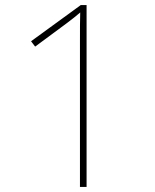

<svg xmlns="http://www.w3.org/2000/svg" viewBox="-20 -734 610 754"><path d="M320 0V-714H297L102 -572L118 -551L241 -642C266 -661 279 -671 295 -685C294 -658 294 -620 294 -563V0Z"/></svg>

Font: Noto Sans Lao Thin
Style: Regular
Weight: 100
Designer: Monotype Design Team
Foundry: Monotype Imaging Inc.
Version: Version 2.003